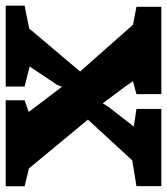

<svg xmlns="http://www.w3.org/2000/svg" viewBox="24 -610 586 674"><g transform="rotate(90 317.0 -273.0)"><path d="M0 0H283.7V-66.4L213.4 -84L277.8 -180.2L284.7 -197.3L343.8 -119.6L373 -80.6L332 -66.4V0H633.8V-66.4L571.3 -81.5L399.9 -288.6L543 -444.3L633.3 -459V-546.4H362.3V-459L424.3 -449.7L355.5 -361.3L342.8 -340.8L283.2 -420.4L265.1 -446.8L310.5 -459V-546.4H3.9V-459L66.9 -446.8L231 -261.2L80.1 -82.5L0 -66.4Z"/></g></svg>

Font: Merriweather
Style: Heavy
Weight: 900
Designer: Eben Sorkin ( eben@eyebytes.com )
Foundry: Sorkin Type Co.
Version: Version 1.003